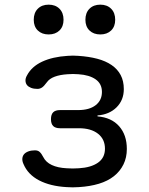

<svg xmlns="http://www.w3.org/2000/svg" viewBox="-20 -797 640 825"><path d="M96 -473Q116 -511 161 -532Q206 -553 270 -557Q282 -558 293.5 -558Q305 -558 317 -557Q362 -554 398 -544.5Q434 -535 459.5 -517.5Q485 -500 498.5 -474.5Q512 -449 512 -414Q512 -367 481 -336Q450 -305 399 -301V-297Q459 -292 492 -254.5Q525 -217 525 -157Q525 -120 510.5 -90.5Q496 -61 469.5 -40Q443 -19 405 -7.5Q367 4 319 7Q306 8 292.5 8Q279 8 266 7Q196 3 148 -22Q100 -47 81 -92Q75 -105 76 -116Q77 -127 83.5 -134.5Q90 -142 102 -146.5Q114 -151 130 -151Q136 -151 141 -149.5Q146 -148 150 -144.5Q154 -141 158 -135.5Q162 -130 166 -122Q177 -100 202.5 -88Q228 -76 266 -74Q279 -73 292.5 -73Q306 -73 319 -74Q371 -77 401 -98Q431 -119 431 -158Q431 -199 401 -222.5Q371 -246 319 -246H238Q218 -246 208.5 -255.5Q199 -265 199 -285Q199 -305 208.5 -314.5Q218 -324 238 -324H316Q364 -324 391 -345Q418 -366 418 -402Q418 -437 391 -456Q364 -475 317 -478Q305 -479 293.5 -479Q282 -479 270 -478Q238 -476 215 -467.5Q192 -459 181 -443Q175 -435 170 -429.5Q165 -424 160.5 -421Q156 -418 151 -416.5Q146 -415 141 -415Q125 -415 113.5 -419.5Q102 -424 96 -431.5Q90 -439 89.5 -450Q89 -461 96 -473ZM411 -649Q382 -649 364.5 -666Q347 -683 347 -712Q347 -742 364.5 -759.5Q382 -777 411 -777Q440 -777 457.5 -759.5Q475 -742 475 -712Q475 -683 457.5 -666Q440 -649 411 -649ZM189 -649Q160 -649 142.5 -666Q125 -683 125 -712Q125 -742 142.5 -759.5Q160 -777 189 -777Q218 -777 235.5 -759.5Q253 -742 253 -712Q253 -683 235.5 -666Q218 -649 189 -649Z"/></svg>

Font: Maple Mono NF CN
Style: Regular
Weight: 400
Monospace: yes
Designer: subframe7536
Version: Version 7.000